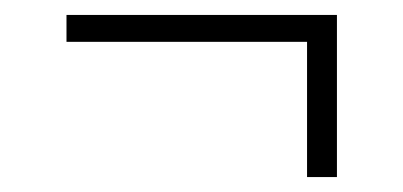

<svg xmlns="http://www.w3.org/2000/svg" viewBox="-20 -378 540 257"><path d="M391 -141V-322H69V-358H431V-141Z"/></svg>

Font: Zed Sans Extralight
Style: Regular
Weight: 200
Designer: Belleve Invis
Foundry: Belleve Invis
Version: Version 1.0.0; ttfautohint (v1.8.4)